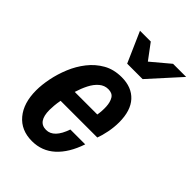

<svg xmlns="http://www.w3.org/2000/svg" viewBox="-222 -831 932 932"><g transform="rotate(45 244.0 -365.0)"><path d="M179 10Q104 10 61.5 -41Q19 -92 19 -179Q19 -217 28 -262Q37 -307 55.5 -352Q74 -397 103.5 -434.5Q133 -472 173.5 -495Q214 -518 268 -518Q337 -518 375.5 -476Q414 -434 414 -354Q414 -320 407 -285Q400 -250 391 -227H139Q135 -206 133.5 -188Q132 -170 132 -158Q132 -77 189 -77Q242 -77 271 -162H373Q345 -79 296 -34.5Q247 10 179 10ZM263 -431Q237 -431 216.5 -413.5Q196 -396 181.5 -367.5Q167 -339 157 -306H312Q317 -335 315.5 -364Q314 -393 302.5 -412Q291 -431 263 -431ZM240 -583 171 -740H245L304 -661L398 -740H488L346 -583Z"/></g></svg>

Font: Instrument Sans Condensed SemiBold Italic
Style: Regular
Weight: 600
Width: 3
Italic angle: -13°
Designer: Rodrigo Fuenzalida
Foundry: fragTYPE
Version: Version 1.000; ttfautohint (v1.8.4.7-5d5b);gftools[0.9.28]